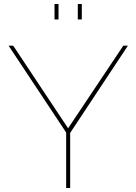

<svg xmlns="http://www.w3.org/2000/svg" viewBox="-20 -938 681 958"><path d="M252 -840.8V-918H272V-840.8ZM368.2 -840.8V-918H388.2V-840.8ZM45.9 -710 319.8 -297.9 595.2 -710H618.2L330.1 -274.9V0H310.1V-276.9L22.9 -710Z"/></svg>

Font: Rawline Thin
Style: Regular
Weight: 250
Designer: Matt McInerney, Pablo Impallari, Rodrigo Fuenzalida
Foundry: Matt McInerney, Pablo Impallari, Rodrigo Fuenzalida
Version: Version 4.020;PS 004.020;hotconv 1.0.88;makeotf.lib2.5.64775